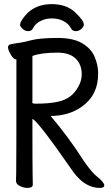

<svg xmlns="http://www.w3.org/2000/svg" viewBox="-20 -900 540 937"><path d="M112.8 17.1Q97.2 17.1 77.6 8.1Q58.1 -1 58.1 -17.1Q58.1 -28.8 59.1 -58.3Q60.1 -87.9 60.1 -609.9Q43 -609.9 25.9 -646Q19 -661.1 19 -668Q19 -682.1 33.2 -684.1Q50.8 -688 73.5 -690.9Q96.2 -693.8 129.9 -703.1Q172.9 -714.8 262.2 -714.8Q336.9 -714.8 380.9 -689Q424.8 -663.1 441.9 -622.6Q459 -582 459 -541Q459 -434.1 377 -377.9Q314 -334 224.1 -334H227.1Q317.9 -227.1 392.1 -109.9Q429.2 -57.1 455.1 -37.1Q488.8 -9.8 488.8 4.9Q488.8 17.1 466.8 17.1Q396 17.1 338.9 -59.1Q165 -310.1 138.2 -319.8Q138.2 -81.1 139.2 -48.6Q140.1 -16.1 140.1 1Q140.1 17.1 112.8 17.1ZM152.8 -394Q221.2 -394 264.2 -403.8Q333 -418.9 363.8 -480Q378.9 -507.8 378.9 -537.1Q378.9 -585 349.4 -614Q319.8 -643.1 259.8 -643.1Q181.2 -643.1 138.2 -627V-404.8L137.2 -400.9Q137.2 -394 152.8 -394ZM118.2 -748Q103 -748 90.6 -759Q78.1 -770 78.1 -778.8Q78.1 -797.9 112.8 -835Q159.2 -879.9 231.9 -879.9Q304.2 -879.9 346.7 -839.8Q389.2 -799.8 389.2 -779.8Q389.2 -770 377.2 -759Q365.2 -748 350.1 -748Q333 -748 326.2 -762.2Q314.9 -784.2 290 -797.1Q265.1 -810.1 232.9 -810.1Q202.1 -810.1 177 -797.1Q151.9 -784.2 141.1 -762.2Q133.8 -748 118.2 -748Z"/></svg>

Font: LXGW WenKai Mono GB Screen
Style: Regular
Weight: 400
Monospace: yes
Designer: LXGW / Fontworks Inc.
Foundry: LXGW / Fontworks Inc.
Version: Version 1.510;January 18,2025